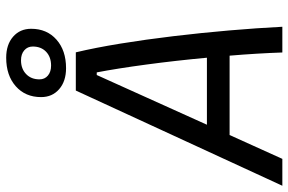

<svg xmlns="http://www.w3.org/2000/svg" viewBox="-202 -786 968 645"><g transform="rotate(-90 282.5 -464.0)"><path d="M-19.5 0 300.3 -693.8H428.7Q444.3 -628.4 458 -544.2Q471.7 -460 482.9 -366.5Q494.1 -272.9 502.2 -179Q510.3 -85 514.6 0H428.2Q426.8 -41.5 424.1 -86.2Q421.4 -130.9 417.5 -177.2H150.9L70.8 0ZM185.5 -253.4H410.6Q400.9 -358.4 387.7 -456.5Q374.5 -554.7 361.3 -623.5H352.5ZM375.5 -726.6Q331.5 -726.6 304.9 -749.8Q278.3 -772.9 278.3 -810.5Q278.3 -863.3 314.7 -895.5Q351.1 -927.7 410.6 -927.7Q454.6 -927.7 481.2 -904.5Q507.8 -881.3 507.8 -843.8Q507.8 -791 471.4 -758.8Q435.1 -726.6 375.5 -726.6ZM384.3 -776.9Q413.1 -776.9 430.7 -793.7Q448.2 -810.5 448.2 -838.4Q448.2 -856 435.5 -866.9Q422.9 -877.9 401.9 -877.9Q373.5 -877.9 355.7 -860.8Q337.9 -843.8 337.9 -815.9Q337.9 -798.3 350.6 -787.6Q363.3 -776.9 384.3 -776.9Z"/></g></svg>

Font: CaskaydiaCove NFP SemiLight
Style: Italic
Weight: 350
Italic angle: -10°
Designer: Aaron Bell
Foundry: Saja Typeworks
Version: Version 2111.001; VTT 6.35;Nerd Fonts 3.1.1